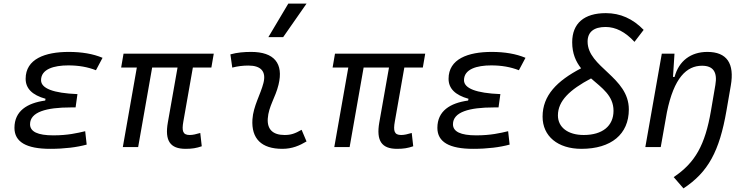

<svg xmlns="http://www.w3.org/2000/svg" viewBox="-20 -815 4142 1064"><path d="M258.3 9.8C338.4 9.8 406.7 1 460.4 -13.7L452.1 -87.9C408.2 -77.6 356 -64.9 275.4 -64.9C189 -64.9 146.5 -85.4 146.5 -126.5C146.5 -194.3 236.3 -219.7 373 -219.7H398.9L409.2 -293.5C274.9 -298.8 207.5 -325.2 207.5 -370.6C207.5 -432.1 278.8 -452.6 358.4 -452.6C415.5 -452.6 465.8 -443.8 511.7 -425.8L548.3 -494.6C496.1 -516.6 433.6 -527.3 360.8 -527.3C230 -527.3 122.1 -488.3 122.1 -378.4C122.1 -324.7 158.7 -288.1 232.4 -267.6L230.5 -257.8C130.9 -244.1 60.1 -200.2 60.1 -106.4C60.1 -28.3 126 9.8 258.3 9.8Z M1008.3 9.8C1044.9 9.8 1067.4 5.9 1098.1 -4.4L1089.8 -78.1C1066.4 -71.3 1048.8 -66.9 1031.2 -66.9C992.7 -66.9 986.8 -89.4 996.1 -141.6L1048.8 -440.9H1151.4L1164.6 -517.6H664.6L651.4 -440.9H738.3L660.6 0H745.6L823.2 -440.9H963.9L910.2 -136.7C892.1 -34.7 923.3 9.8 1008.3 9.8Z M1651.4 -95.7C1614.7 -74.7 1592.3 -66.9 1557.1 -66.9C1492.2 -66.9 1460 -98.1 1463.9 -157.7C1468.3 -225.6 1506.8 -275.4 1523.4 -345.2C1552.7 -464.4 1498.5 -527.3 1372.1 -527.3C1333.5 -527.3 1294.9 -524.4 1256.8 -513.7L1267.1 -440.4C1296.9 -448.2 1326.7 -451.7 1356.4 -451.7C1426.8 -451.7 1456.1 -418.5 1439.9 -355C1424.8 -293.9 1383.3 -226.1 1378.9 -153.3C1372.1 -46.4 1429.2 9.8 1544.4 9.8C1599.6 9.8 1640.1 -8.3 1678.7 -31.2ZM1467.3 -609.4H1549.3L1678.7 -794.9H1577.6Z M2180.2 9.8C2216.8 9.8 2239.3 5.9 2270 -4.4L2261.7 -78.1C2238.3 -71.3 2220.7 -66.9 2203.1 -66.9C2164.6 -66.9 2158.7 -89.4 2168 -141.6L2220.7 -440.9H2323.2L2336.4 -517.6H1836.4L1823.2 -440.9H1910.2L1832.5 0H1917.5L1995.1 -440.9H2135.7L2082 -136.7C2064 -34.7 2095.2 9.8 2180.2 9.8Z M2602.1 9.8C2682.1 9.8 2750.5 1 2804.2 -13.7L2795.9 -87.9C2752 -77.6 2699.7 -64.9 2619.1 -64.9C2532.7 -64.9 2490.2 -85.4 2490.2 -126.5C2490.2 -194.3 2580.1 -219.7 2716.8 -219.7H2742.7L2752.9 -293.5C2618.7 -298.8 2551.3 -325.2 2551.3 -370.6C2551.3 -432.1 2622.6 -452.6 2702.1 -452.6C2759.3 -452.6 2809.6 -443.8 2855.5 -425.8L2892.1 -494.6C2839.8 -516.6 2777.3 -527.3 2704.6 -527.3C2573.7 -527.3 2465.8 -488.3 2465.8 -378.4C2465.8 -324.7 2502.4 -288.1 2576.2 -267.6L2574.2 -257.8C2474.6 -244.1 2403.8 -200.2 2403.8 -106.4C2403.8 -28.3 2469.7 9.8 2602.1 9.8Z M3202.1 9.8C3367.2 9.8 3464.8 -71.3 3464.8 -208.5C3464.8 -388.7 3236.3 -441.9 3236.3 -584.5C3236.3 -637.7 3271 -665.5 3335.9 -665.5C3392.1 -665.5 3445.3 -638.2 3496.1 -583L3546.9 -649.4C3486.8 -711.4 3417.5 -742.2 3337.4 -742.2C3216.8 -742.2 3150.9 -685.5 3150.9 -580.6C3150.9 -518.1 3171.4 -473.1 3200.2 -436.5C3066.4 -366.7 2986.8 -286.1 2986.8 -168.5C2986.8 -60.1 3071.3 9.8 3202.1 9.8ZM3255.4 -380.4C3315.9 -327.6 3379.9 -284.7 3379.9 -201.2C3379.9 -116.7 3318.4 -66.9 3214.8 -66.9C3127.4 -66.9 3071.8 -109.4 3071.8 -175.3C3071.8 -256.3 3137.7 -317.9 3255.4 -380.4Z M3556.2 0H3641.6L3675.8 -192.9C3714.8 -384.8 3785.2 -450.7 3870.6 -450.7C3933.1 -450.7 3956.5 -414.6 3944.3 -344.2L3919.9 -201.2C3887.2 -10.7 3832.5 86.4 3713.4 166.5L3767.6 229C3903.8 139.2 3966.8 24.4 4005.9 -202.1L4029.8 -340.3C4051.3 -463.4 4008.3 -527.3 3899.9 -527.3C3808.1 -527.3 3741.7 -477.1 3718.3 -388.7H3709.5L3717.8 -517.6H3647.5Z"/></svg>

Font: Cascadia Code PL SemiLight
Style: Italic
Weight: 350
Italic angle: -10°
Monospace: yes
Designer: Aaron Bell
Foundry: Saja Typeworks
Version: Version 2404.023